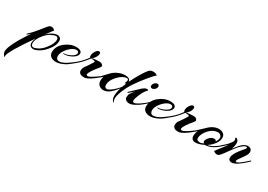

<svg xmlns="http://www.w3.org/2000/svg" viewBox="-146 -1312 3371 2418"><g transform="rotate(30 1539.0 -103.0)"><path d="M380 -231Q380 -161 312 -83Q261 -23 202 4Q169 20 147 20Q125 20 111 10Q87 -6 87 -37Q87 -68 104 -108Q-117 208 -117 270Q-117 276 -114.5 280.5Q-112 285 -116 286L-119 285Q-151 257 -151 219Q-151 132 27 -136Q-21 -88 -21 -102Q-21 -110 -10 -120Q39 -162 96 -235Q153 -308 169.5 -324.5Q186 -341 210 -341Q234 -341 258 -316Q238 -292 183 -217Q231 -262 280 -280Q304 -289 323 -289Q342 -289 361 -276.5Q380 -264 380 -231ZM102 -45Q102 0 137 0Q157 0 197.5 -20Q238 -40 276.5 -85.5Q315 -131 331 -167.5Q347 -204 347 -227Q347 -268 315 -268Q294 -268 250 -247Q206 -226 168 -181Q102 -105 102 -45Z M606 -156Q659 -185 659 -215Q659 -245 623 -245Q606 -245 587 -236Q545 -217 506 -170Q458 -112 458 -62Q458 -43 468.5 -26.5Q479 -10 506 -10Q553 -10 625 -59.5Q697 -109 749 -159Q761 -171 761 -160Q761 -153 755 -148Q718 -114 705.5 -102.5Q693 -91 656 -61.5Q619 -32 596 -20Q525 17 475.5 17Q426 17 397.5 -5.5Q369 -28 369 -68Q369 -153 445 -214.5Q521 -276 604 -276Q660 -276 679 -252Q687 -240 687 -226.5Q687 -213 678 -197Q660 -166 610.5 -142.5Q561 -119 517 -119Q500 -119 498.5 -122Q497 -125 501 -126.5Q505 -128 512 -128Q552 -128 606 -156Z M990 -200Q946 -149 918.5 -106.5Q891 -64 891 -46.5Q891 -29 911.5 -29Q932 -29 995.5 -70Q1059 -111 1113 -162Q1118 -167 1122 -166Q1126 -165 1126 -161Q1126 -157 1122 -152Q993 -34 925 -4Q895 8 882 8Q834 8 816.5 -8Q799 -24 799 -43Q799 -81 814 -101Q863 -170 892 -218Q901 -232 888.5 -237.5Q876 -243 857.5 -243Q839 -243 838 -244Q771 -154 705 -102Q697 -95 696 -102Q696 -110 707 -121Q777 -181 822 -248Q813 -254 813 -264.5Q813 -275 814.5 -290Q816 -305 830 -330Q854 -372 880 -372Q902 -372 902 -348Q902 -315 871 -276Q856 -258 843 -250Q880 -262 951 -262Q986 -262 1001 -236Q1003 -232 1003 -224Q1003 -216 990 -200Z M1366 -46Q1347 6 1347 39Q1347 72 1361 89Q1364 93 1362 94.5Q1360 96 1359 96Q1358 96 1356 95Q1324 69 1324 17.5Q1324 -34 1345 -101Q1304 -48 1264 -14Q1216 26 1166 26Q1134 26 1106 4.5Q1078 -17 1078 -66Q1077 -90 1087 -121Q1067 -103 1061.5 -99Q1056 -95 1054 -99Q1052 -103 1052 -106.5Q1052 -110 1058.5 -115.5Q1065 -121 1128 -189Q1165 -230 1216 -253Q1267 -276 1313 -276Q1355 -276 1374.5 -261.5Q1394 -247 1394 -225Q1430 -301 1471.5 -369.5Q1513 -438 1536 -464Q1561 -492 1599 -492Q1637 -492 1661 -471Q1640 -458 1579 -385Q1518 -312 1460 -228.5Q1402 -145 1366 -46ZM1374 -235Q1374 -255 1349 -255Q1336 -255 1315 -247Q1268 -229 1222 -177Q1165 -112 1165 -53Q1165 -18 1188 -11Q1193 -9 1198 -9Q1239 -9 1320 -91Q1342 -112 1357 -136Q1365 -159 1378 -189Q1369 -183 1363.5 -187.5Q1358 -192 1366 -207.5Q1374 -223 1374 -235Z M1724 -386Q1732 -386 1741 -378.5Q1750 -371 1748 -353.5Q1746 -336 1732 -320.5Q1718 -305 1700.5 -300.5Q1683 -296 1672 -305Q1661 -314 1663 -331Q1665 -348 1681 -367Q1697 -386 1724 -386ZM1659 -252Q1618 -210 1590.5 -145.5Q1563 -81 1563 -55Q1563 -29 1583.5 -29Q1604 -29 1651.5 -59Q1699 -89 1760 -144Q1773 -156 1773 -141Q1773 -139 1771 -137Q1723 -95 1690 -68Q1657 -41 1611.5 -16.5Q1566 8 1537 8Q1501 8 1483.5 -8Q1466 -24 1466 -43Q1466 -79 1479 -100Q1492 -121 1523 -158Q1512 -149 1488.5 -128Q1465 -107 1456 -100Q1447 -93 1447 -104Q1447 -111 1463 -124Q1479 -137 1532.5 -190Q1586 -243 1605.5 -253Q1625 -263 1637.5 -263Q1650 -263 1656 -259.5Q1662 -256 1659 -252Z M1975 -156Q2028 -185 2028 -215Q2028 -245 1992 -245Q1975 -245 1956 -236Q1914 -217 1875 -170Q1827 -112 1827 -62Q1827 -43 1837.5 -26.5Q1848 -10 1875 -10Q1922 -10 1994 -59.5Q2066 -109 2118 -159Q2130 -171 2130 -160Q2130 -153 2124 -148Q2087 -114 2074.5 -102.5Q2062 -91 2025 -61.5Q1988 -32 1965 -20Q1894 17 1844.5 17Q1795 17 1766.5 -5.5Q1738 -28 1738 -68Q1738 -153 1814 -214.5Q1890 -276 1973 -276Q2029 -276 2048 -252Q2056 -240 2056 -226.5Q2056 -213 2047 -197Q2029 -166 1979.5 -142.5Q1930 -119 1886 -119Q1869 -119 1867.5 -122Q1866 -125 1870 -126.5Q1874 -128 1881 -128Q1921 -128 1975 -156Z M2359 -200Q2315 -149 2287.5 -106.5Q2260 -64 2260 -46.5Q2260 -29 2280.5 -29Q2301 -29 2364.5 -70Q2428 -111 2482 -162Q2487 -167 2491 -166Q2495 -165 2495 -161Q2495 -157 2491 -152Q2362 -34 2294 -4Q2264 8 2251 8Q2203 8 2185.5 -8Q2168 -24 2168 -43Q2168 -81 2183 -101Q2232 -170 2261 -218Q2270 -232 2257.5 -237.5Q2245 -243 2226.5 -243Q2208 -243 2207 -244Q2140 -154 2074 -102Q2066 -95 2065 -102Q2065 -110 2076 -121Q2146 -181 2191 -248Q2182 -254 2182 -264.5Q2182 -275 2183.5 -290Q2185 -305 2199 -330Q2223 -372 2249 -372Q2271 -372 2271 -348Q2271 -315 2240 -276Q2225 -258 2212 -250Q2249 -262 2320 -262Q2355 -262 2370 -236Q2372 -232 2372 -224Q2372 -216 2359 -200Z M2621 -17Q2554 17 2504 17Q2462 17 2447 -11Q2439 -25 2439 -43Q2439 -84 2458 -123Q2445 -110 2433 -102Q2423 -93 2423 -104Q2423 -111 2440.5 -126Q2458 -141 2494 -176.5Q2530 -212 2551 -230Q2612 -281 2680 -281Q2705 -281 2731 -268Q2769 -250 2769 -202Q2769 -144 2711 -83Q2688 -57 2647 -31Q2729 -44 2821 -130Q2826 -134 2830 -133.5Q2834 -133 2834 -129Q2834 -125 2830 -121Q2720 -17 2625 -17Q2623 -17 2621 -17ZM2718 -122Q2743 -160 2743 -186.5Q2743 -213 2720 -227Q2707 -238 2690 -238Q2629 -238 2577.5 -190Q2526 -142 2509 -88Q2502 -69 2502 -48.5Q2502 -28 2517.5 -19.5Q2533 -11 2552 -11Q2571 -11 2607 -30Q2605 -30 2601 -32Q2589 -38 2589 -48Q2589 -83 2628 -119Q2656 -144 2685 -144Q2714 -144 2718 -122Z M3086 -224Q3100 -240 3100 -249Q3100 -258 3081.5 -258Q3063 -258 3023 -223Q2986 -191 2933.5 -116Q2881 -41 2857.5 -14.5Q2834 12 2816 12Q2814 12 2812 12Q2786 12 2761 -9Q2767 -18 2790 -48Q2841 -110 2879 -168Q2836 -125 2806 -101Q2796 -93 2794.5 -100Q2793 -107 2799 -112.5Q2805 -118 2819 -130.5Q2833 -143 2837.5 -147Q2842 -151 2854.5 -162.5Q2867 -174 2873 -181Q2901 -214 2914 -237Q2919 -249 2918.5 -260.5Q2918 -272 2913.5 -275.5Q2909 -279 2910 -284Q2910 -292 2918 -292Q2922 -292 2927 -290Q2958 -276 2958 -234.5Q2958 -193 2940 -146Q2979 -197 2999 -219Q3051 -277 3101 -277Q3150 -277 3159 -235Q3160 -229 3160 -216.5Q3160 -204 3150.5 -183Q3141 -162 3106 -114Q3071 -66 3065.5 -53.5Q3060 -41 3062 -35Q3064 -29 3071 -28Q3083 -26 3112 -44Q3153 -73 3218 -133Q3229 -144 3229 -131Q3229 -126 3224 -121Q3127 -31 3080 -9Q3025 19 2994 0Q2975 -12 2975 -33.5Q2975 -55 2983 -77Q3001 -128 3086 -224Z"/></g></svg>

Font: Arizonia
Style: Regular
Weight: 400
Designer: Robert E. Leuschke
Foundry: Robert E. Leuschke
Version: Version 1.003